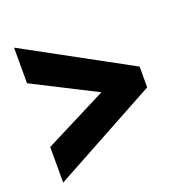

<svg xmlns="http://www.w3.org/2000/svg" viewBox="-104 -687 694 730"><g transform="rotate(-20 242.5 -322.0)"><path d="M30 -193 284 -322 30 -451V-595L454 -364V-280L30 -49Z"/></g></svg>

Font: Noto Sans Gurmukhi ExtraCondensed Black
Style: Regular
Weight: 900
Width: 2
Designer: Jelle Bosma - Monotype Design Team
Foundry: Monotype Imaging Inc.
Version: Version 2.004; ttfautohint (v1.8.4.7-5d5b)